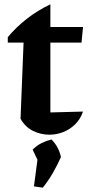

<svg xmlns="http://www.w3.org/2000/svg" viewBox="-20 -613 409 888"><path d="M213 -593V-488H364L357 -416H213V-93L364 -97Q352 -62 327.5 -38Q303 -14 272 -2Q241 10 209 10Q168 10 132 -8Q96 -26 75 -64L89 -416H16V-441Q54 -487 104 -526Q154 -565 213 -593ZM137 249 157 97 262 113Q246 149 225.5 185Q205 221 178 255ZM170 161 131 79Q150 60 172 49Q194 38 218 32Q235 49 245.5 68.5Q256 88 262 113Z"/></svg>

Font: Piazzolla 24pt
Style: Bold
Weight: 700
Designer: Juan Pablo del Peral
Foundry: Huerta Tipografica
Version: Version 2.005